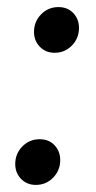

<svg xmlns="http://www.w3.org/2000/svg" viewBox="-20 -510 272 542"><path d="M23 -47Q23 -76 43 -96.5Q63 -117 92 -117Q118 -117 134 -100Q150 -83 150 -58Q150 -29 130 -8.5Q110 12 81 12Q56 12 39.5 -5Q23 -22 23 -47ZM76 -420Q76 -449 96 -469.5Q116 -490 145 -490Q171 -490 187 -473Q203 -456 203 -431Q203 -402 183 -381.5Q163 -361 134 -361Q109 -361 92.5 -378Q76 -395 76 -420Z"/></svg>

Font: FiraGO Book
Style: Italic
Weight: 350
Italic angle: -8°
Designer: bBox Type GmbH
Foundry: bBox Type GmbH
Version: Version 1.001